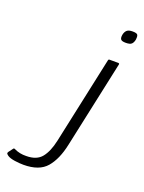

<svg xmlns="http://www.w3.org/2000/svg" viewBox="-312 -701 672 897"><g transform="rotate(20 24.0 -253.0)"><path d="M-79 127Q-99 127 -123 123.5Q-147 120 -159 112Q-167 106 -168 103Q-169 100 -166 95L-151 75Q-149 71 -146 70.5Q-143 70 -140 72Q-113 85 -81 84Q-29 84 -4.5 53.5Q20 23 32 -33L125 -466Q126 -472 131 -472H175Q177 -472 179 -470.5Q181 -469 180 -466L87 -33Q71 43 35 85Q-1 127 -79 127ZM175 -572Q155 -572 150 -579.5Q145 -587 148 -603Q151 -617 159.5 -625Q168 -633 188 -633Q210 -633 213.5 -625Q217 -617 215 -603Q212 -587 204 -579.5Q196 -572 175 -572Z"/></g></svg>

Font: Glory Light
Style: Italic
Weight: 300
Italic angle: -12°
Version: Version 1.011